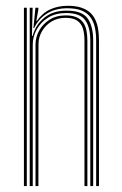

<svg xmlns="http://www.w3.org/2000/svg" viewBox="-20 -626 410 646"><path d="M303.5 0V-490Q303.5 -514.2 299.1 -534Q294.8 -553.8 284.1 -568.2Q273.5 -582.8 254.6 -590.5Q235.8 -598.2 206.5 -598.2Q165.8 -598.2 137.5 -580.1Q109.2 -562 95 -531.8H92.5L99.2 -600H109V-593L102.2 -556H104.5Q123 -582.8 149.4 -594.6Q175.8 -606.5 208.2 -606.5Q233.2 -606.5 251.4 -600.9Q269.5 -595.2 281.4 -585.1Q293.2 -575 300.2 -560.6Q307.2 -546.2 310.1 -528.6Q313 -511 313 -490.5V0ZM60.5 0V-600H70.2V0ZM99.5 0V-476.5Q99.5 -500.5 111.6 -522.8Q123.8 -545 146.5 -559.6Q169.2 -574.2 201.2 -574.2Q222.8 -574.2 237 -568.1Q251.2 -562 259.4 -550.8Q267.5 -539.5 270.8 -523.9Q274 -508.2 274 -489V0H264.2V-489Q264.2 -512.8 258.9 -530Q253.5 -547.2 239.6 -556.6Q225.8 -566 200.2 -566Q173.8 -566 153.2 -553.5Q132.8 -541 121.1 -520.6Q109.5 -500.2 109.5 -476.8L109.2 0ZM80 0V-600H89.8L87.5 -505.2H89.8Q100.2 -543.5 129.8 -567Q159.2 -590.5 204.2 -590.2Q256.2 -590.2 274.9 -563.9Q293.5 -537.5 293.5 -489.8V0H283.8V-489.5Q283.8 -534.2 266.5 -558.2Q249.2 -582.2 202.8 -582.2Q167.2 -582.2 142.1 -566.8Q117 -551.2 103.6 -526.9Q90.2 -502.5 90.2 -476.5V0Z"/></svg>

Font: Big Shoulders Inline Text ExtraLight
Style: Regular
Weight: 250
Version: Version 2.002